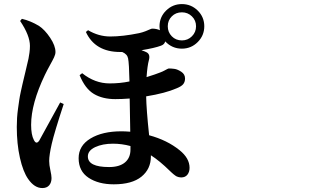

<svg xmlns="http://www.w3.org/2000/svg" viewBox="-20 -867 1540 955"><path d="M80.1 -762.7 88.9 -773.4Q130.9 -763.7 173.8 -738.3Q203.1 -718.8 229.5 -679.2Q255.9 -639.6 255.9 -608.4Q255.9 -596.7 249 -582Q242.2 -567.4 228 -542Q213.9 -516.6 203.1 -494.1Q134.8 -351.6 134.8 -246.1Q134.8 -196.3 148.4 -170.9Q160.2 -146.5 174.8 -167Q177.7 -171.9 279.3 -357.4L296.9 -349.6Q250 -207 237.3 -151.4Q224.6 -95.7 224.6 -66.4Q224.6 -46.9 230.5 -20.5Q236.3 5.9 236.3 18.6Q236.3 41 224.6 54.7Q212.9 68.4 190.4 68.4Q151.4 68.4 120.1 23.4Q94.7 -12.7 79.1 -82Q63.5 -151.4 63.5 -235.4Q63.5 -257.8 64.9 -280.8Q66.4 -303.7 69.8 -327.6Q73.2 -351.6 75.7 -369.1Q78.1 -386.7 83.5 -411.1Q88.9 -435.5 91.3 -446.3Q93.8 -457 99.6 -481.4Q105.5 -505.9 106.4 -509.8Q108.4 -520.5 113.8 -541.5Q119.1 -562.5 121.6 -574.7Q124 -586.9 126.5 -604.5Q128.9 -622.1 128.9 -638.7Q128.9 -690.4 80.1 -762.7ZM628.9 -123V-140.6Q585.9 -152.3 542 -152.3Q490.2 -152.3 453.6 -135.3Q417 -118.2 417 -88.9Q417 -36.1 522.5 -36.1Q574.2 -36.1 601.6 -59.1Q628.9 -82 628.9 -123ZM884.8 -805.7Q854.5 -805.7 834.5 -785.6Q814.5 -765.6 814.5 -736.3Q814.5 -707 834.5 -686.5Q854.5 -666 884.8 -666Q914.1 -666 934.6 -686.5Q955.1 -707 955.1 -736.3Q955.1 -765.6 934.6 -785.6Q914.1 -805.7 884.8 -805.7ZM407.2 -708 418 -716.8Q470.7 -685.5 528.3 -685.5Q590.8 -685.5 671.9 -702.1Q689.5 -706.1 704.1 -711.9Q718.8 -717.8 726.1 -721.2Q733.4 -724.6 737.3 -724.6Q757.8 -724.6 775.4 -716.8Q773.4 -728.5 773.4 -736.3Q773.4 -782.2 806.2 -814.5Q838.9 -846.7 884.8 -846.7Q930.7 -846.7 963.4 -814.5Q996.1 -782.2 996.1 -736.3Q996.1 -690.4 963.4 -657.7Q930.7 -625 884.8 -625Q835.9 -625 801.8 -661.1Q797.9 -645.5 780.3 -639.6Q749 -627.9 683.6 -617.2Q703.1 -610.4 708 -607.4Q728.5 -597.7 720.7 -568.4Q712.9 -540 709 -483.4Q755.9 -498 777.3 -506.8Q788.1 -510.7 797.9 -516.1Q807.6 -521.5 812.5 -523.9Q817.4 -526.4 819.3 -526.4Q833 -526.4 847.7 -524.4Q862.3 -522.5 881.3 -510.3Q900.4 -498 900.4 -476.6Q900.4 -460 891.6 -448.7Q882.8 -437.5 858.4 -427.7Q802.7 -403.3 707 -387.7Q708 -323.2 721.7 -194.3Q811.5 -169.9 873 -120.1Q922.9 -80.1 922.9 -32.2Q922.9 -11.7 912.1 2Q901.4 15.6 880.9 15.6Q875 15.6 869.6 14.2Q864.3 12.7 860.4 11.2Q856.4 9.8 850.6 5.4Q844.7 1 842.3 -1Q839.8 -2.9 833.5 -8.8Q827.1 -14.6 825.2 -16.6Q773.4 -67.4 730.5 -94.7V-88.9Q730.5 -26.4 683.6 11.7Q636.7 49.8 545.9 49.8Q469.7 49.8 420.4 17.1Q371.1 -15.6 371.1 -80.1Q371.1 -142.6 430.2 -178.2Q489.3 -213.9 584 -213.9Q600.6 -213.9 627.9 -211.9Q626 -316.4 625 -377Q586.9 -374 553.7 -374Q490.2 -374 446.8 -399.9Q403.3 -425.8 376 -493.2L388.7 -502.9Q452.1 -452.1 525.4 -452.1Q577.1 -452.1 624 -461.9Q622.1 -551.8 617.2 -576.2Q613.3 -597.7 587.9 -608.4H578.1Q453.1 -608.4 407.2 -708Z"/></svg>

Font: Bpmf Zihi Serif Bold
Style: Bold
Weight: 700
Foundry: But Ko
Version: Version 1.320